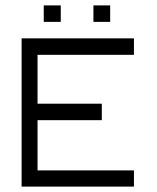

<svg xmlns="http://www.w3.org/2000/svg" viewBox="-20 -740 580 711"><path d="M60 -598H476V-537H119V-356H357V-295H119V-109H476V-49H60ZM142 -720H205V-659H142ZM326 -720H388V-659H326Z"/></svg>

Font: 3270 Nerd Font
Style: Regular
Weight: 400
Monospace: yes
Version: Version 3.0.1;Nerd Fonts 3.3.0